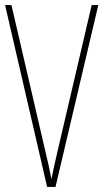

<svg xmlns="http://www.w3.org/2000/svg" viewBox="-20 -734 406 754"><path d="M366 -714H340L205 -136C196 -99 190 -69 182 -31C175 -69 168 -98 159 -136L25 -714H0L165 0H198Z"/></svg>

Font: Noto Sans Devanagari UI ExtraCondensed Thin
Style: Regular
Weight: 100
Width: 2
Designer: Jelle Bosma - Monotype Design Team
Foundry: Monotype Imaging Inc.
Version: Version 2.004